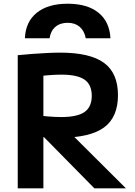

<svg xmlns="http://www.w3.org/2000/svg" viewBox="-20 -1027 737 1047"><path d="M349 -1006.7Q456.3 -1006.7 517 -957.7Q577.6 -908.7 582.3 -818.3H447.7Q440 -858.7 414.5 -880.7Q389 -902.7 349 -902.7Q308.3 -902.7 282.3 -880.7Q256.3 -858.7 250.3 -818.3H115.7Q119.7 -908.7 180.9 -957.7Q242 -1006.7 349 -1006.7ZM76.7 -726Q114.3 -730 155.5 -733Q196.7 -736 236.7 -738Q276.7 -740 307.3 -740Q471 -740 547.2 -684.2Q623.3 -628.3 623.3 -508Q623.3 -387.7 547.2 -331.9Q471 -276 307.3 -276Q270.3 -276 224.2 -278.7Q178 -281.4 136 -284.7L151.3 -402Q201 -395.3 242 -392Q283 -388.7 314 -388.7Q401.7 -388.7 441 -416.3Q480.4 -444 480.4 -504.4Q480.4 -565.4 441 -592.7Q401.7 -620 314 -620Q283 -620 242 -616.7Q201 -613.4 151.3 -606.7L216.6 -678.7V0H76.7ZM494.7 0 160.9 -339H326.2L666.6 0Z"/></svg>

Font: M PLUS 2 Thin
Style: Regular
Weight: 100
Designer: Coji Morishita
Foundry: UNDERFOREST DESIGN
Version: Version 1.001